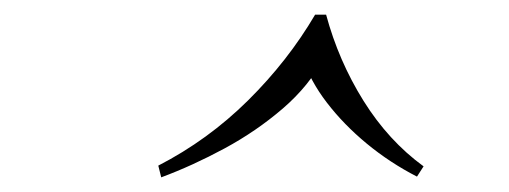

<svg xmlns="http://www.w3.org/2000/svg" viewBox="-20 -758 694 262"><path d="M200 -516 196 -532Q264 -567 318.5 -621Q373 -675 410 -738H425Q442 -675 476 -620.5Q510 -566 558 -531L549 -517Q512 -536 480.5 -562Q449 -588 426 -618Q403 -648 393 -679H422Q402 -641 366 -610Q330 -579 286.5 -555.5Q243 -532 200 -516Z"/></svg>

Font: Savate ExtraLight
Style: Italic
Weight: 200
Italic angle: -11°
Designer: Max Esnée
Foundry: Plomb Type
Version: Version 2.000